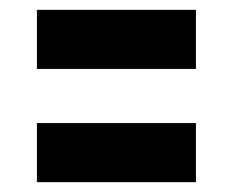

<svg xmlns="http://www.w3.org/2000/svg" viewBox="-20 -471 473 390"><path d="M55 -331V-451H378V-331ZM55 -101V-221H378V-101Z"/></svg>

Font: Raleway Black
Style: Regular
Weight: 900
Designer: Matt McInerney, Pablo Impallari, Rodrigo Fuenzalida
Foundry: Matt McInerney, Pablo Impallari, Rodrigo Fuenzalida
Version: Version 4.026